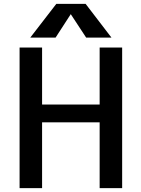

<svg xmlns="http://www.w3.org/2000/svg" viewBox="-20 -979 734 1000"><path d="M199.2 -731.4V-434.6H499V-731.4H616.2V1H499V-341.8H199.2V1H82V-731.4ZM348.6 -905.3 269.5 -783.2H137.7L273.4 -959H425.8L560.5 -783.2H428.7Z"/></svg>

Font: Gen Shin Gothic Medium
Style: Regular
Weight: 500
Designer: [Source Han Sans]
Ryoko NISHIZUKA  (kana & ideographs); Paul D. Hunt (Latin, Greek & Cyrillic); Wenlong ZHANG  (bopomofo
Version: Version 1.002.20150607